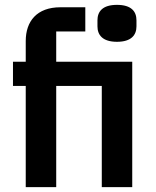

<svg xmlns="http://www.w3.org/2000/svg" viewBox="-20 -770 640 790"><path d="M85.9 0H211.3V-416.5H398.8V0H524.1V-516H211.3V-640.6H331V-740.1H228.7C131.4 -740.1 85.9 -682.2 85.9 -601.2V-516H33.4V-416.5H85.9ZM381 -661.6C381 -626.1 402 -598 461.3 -598C520.6 -598 541.5 -626.1 541.5 -661.6V-686.4C541.5 -722.7 520.6 -750 461.3 -750C402 -750 381 -722.7 381 -686.4Z"/></svg>

Font: Margiela Mono SemiBold
Style: Regular
Weight: 600
Designer: Mike Abbink, Paul van der Laan, Pieter van Rosmalen
Foundry: Bold Monday
Version: Version 2.003 2021